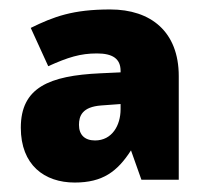

<svg xmlns="http://www.w3.org/2000/svg" viewBox="-20 -742 437 406"><path d="M213 -722C134 -722 94 -707 45 -683L82 -602C124 -621 150 -629 185 -629C218 -629 235 -618 235 -592V-589L192 -587C84 -582 24 -557 24 -472C24 -393 74 -356 138 -356C197 -356 228 -379 257 -424L279 -362H358V-581C358 -675 299 -722 213 -722ZM194 -519 235 -522V-511C235 -477 217 -445 181 -445C159 -445 147 -457 147 -478C147 -497 154 -516 194 -519Z"/></svg>

Font: Noto Sans Lao Looped Black
Style: Regular
Weight: 900
Designer: Mark Frömberg, Ben Mitchell
Foundry: The Fontpad Ltd
Version: Version 1.002